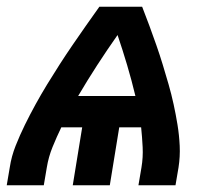

<svg xmlns="http://www.w3.org/2000/svg" viewBox="-27 -550 647 570"><path d="M-7 0 2 -53Q7 -86 19.5 -117.5Q32 -149 47 -179.5Q62 -210 78.5 -240Q95 -270 113 -299.5Q131 -329 150 -358.5Q169 -388 188.5 -416.5Q208 -445 228 -473.5Q248 -502 268 -530H395Q406 -502 416.5 -473.5Q427 -445 437 -416.5Q447 -388 456 -358.5Q465 -329 473.5 -299.5Q482 -270 488.5 -240Q495 -210 500 -179.5Q505 -149 506.5 -117Q508 -85 503 -53L494 0H384L393 -53Q398 -83 396.5 -113Q395 -143 392 -172H327L299 0H189L217 -172H155Q141 -143 129 -113.5Q117 -84 112 -53L103 0ZM375 -265Q364 -311 350.5 -356.5Q337 -402 322 -446Q291 -402 261.5 -356.5Q232 -311 205 -265Z"/></svg>

Font: Iosevka Curly Extended
Style: Bold Italic
Weight: 700
Width: 7
Italic angle: -9°
Monospace: yes
Designer: Belleve Invis
Foundry: Belleve Invis
Version: Version 11.1.0; ttfautohint (v1.8.3)